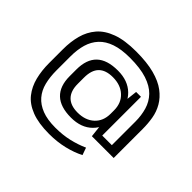

<svg xmlns="http://www.w3.org/2000/svg" viewBox="-172 -964 1258 1258"><g transform="rotate(45 456.5 -335.0)"><path d="M415 58Q317 58 252.5 33Q188 8 152.5 -37Q117 -82 102 -141.5Q87 -201 87 -271V-399Q87 -469 103 -528.5Q119 -588 157.5 -633Q196 -678 264 -703Q332 -728 437 -728Q538 -728 607 -709.5Q676 -691 719 -658.5Q762 -626 786 -584.5Q810 -543 818 -495.5Q826 -448 826 -399V-130H669V-181H758V-399Q758 -456 743.5 -505.5Q729 -555 693.5 -592Q658 -629 595.5 -649.5Q533 -670 437 -670Q358 -670 304 -651.5Q250 -633 217 -597.5Q184 -562 169.5 -512.5Q155 -463 155 -399V-271Q155 -210 167.5 -160Q180 -110 210.5 -74.5Q241 -39 291 -19.5Q341 0 415 0Q483 0 541 -13.5Q599 -27 650 -50L668 1Q618 27 553.5 42.5Q489 58 415 58ZM441 -119Q342 -119 292.5 -166Q243 -213 243 -305V-367Q243 -461 292 -508Q341 -555 441 -555Q534 -555 589 -501.5Q644 -448 644 -357V-317Q644 -227 589.5 -173Q535 -119 441 -119ZM448 -173Q520 -173 563.5 -213Q607 -253 607 -321V-352Q607 -420 563.5 -460.5Q520 -501 448 -501Q382 -501 349 -467.5Q316 -434 316 -365V-307Q316 -241 349.5 -207Q383 -173 448 -173ZM607 -284V-389L624 -540H669V-130H624Z"/></g></svg>

Font: Pathway Extreme 8pt Thin Light
Style: Regular
Weight: 300
Version: Version 1.001;gftools[0.9.26]